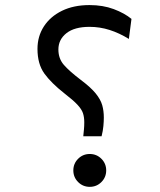

<svg xmlns="http://www.w3.org/2000/svg" viewBox="-20 -723 626 753"><path d="M306.6 -188.5Q308.1 -204.1 309.3 -216.1Q310.5 -228 310.5 -243.2Q310.5 -263.7 305.4 -279.1Q300.3 -294.4 283.7 -312.3Q267.1 -330.1 232.4 -356.9Q180.7 -397.5 153.8 -434.8Q127 -472.2 127 -531.2Q127 -580.6 152.1 -619.4Q177.2 -658.2 223.1 -680.7Q269 -703.1 331.1 -703.1Q383.8 -703.1 426 -687.3Q468.3 -671.4 495.6 -648.9L485.4 -570.3Q448.2 -593.3 409.9 -605.5Q371.6 -617.7 331.1 -617.7Q272 -617.7 240.5 -592.8Q209 -567.9 209 -528.8Q209 -493.2 230.5 -468.5Q252 -443.8 296.9 -409.7Q335.9 -380.4 355.2 -356.7Q374.5 -333 380.9 -310.5Q387.2 -288.1 387.2 -262.2Q387.2 -247.6 385.5 -228.8Q383.8 -210 378.4 -188.5ZM332 9.8Q305.2 9.8 286.4 -9Q267.6 -27.8 267.6 -54.7Q267.6 -81.5 286.4 -100.3Q305.2 -119.1 332 -119.1Q358.9 -119.1 377.7 -100.3Q396.5 -81.5 396.5 -54.7Q396.5 -27.8 377.7 -9Q358.9 9.8 332 9.8Z"/></svg>

Font: Cascadia Mono SemiLight
Style: Regular
Weight: 350
Monospace: yes
Designer: Aaron Bell
Foundry: Saja Typeworks
Version: Version 2404.023; ttfautohint (v1.8.4)